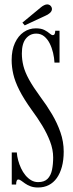

<svg xmlns="http://www.w3.org/2000/svg" viewBox="-20 -840 334 874"><path d="M153 13.5Q133.5 13.5 119 8Q104.5 2.5 94.2 -4.8Q84 -12 76.5 -17.5Q69 -23 63.5 -23Q53.5 -23 53.5 0H33.5V-146H56.5Q57.5 -129.5 62.5 -110.8Q67.5 -92 75.8 -74.2Q84 -56.5 95.8 -42.2Q107.5 -28 122 -19.5Q136.5 -11 153.5 -11Q182 -11 196.8 -26.2Q211.5 -41.5 216.8 -67Q222 -92.5 222 -123Q222 -159 208 -195.8Q194 -232.5 172 -268.8Q150 -305 125 -338.5Q88 -390 68 -429.8Q48 -469.5 40.5 -502.5Q33 -535.5 33 -566.5Q33 -612 48 -644.5Q63 -677 88 -694Q113 -711 143 -711Q168 -711 182.5 -703.2Q197 -695.5 205.8 -687.8Q214.5 -680 220.5 -680Q226 -680 228.5 -684.5Q231 -689 231.5 -700H251V-555H228Q227 -576.5 221.5 -599.8Q216 -623 206 -642.8Q196 -662.5 180.8 -674.8Q165.5 -687 145 -687Q116.5 -687 98 -664.5Q79.5 -642 79.5 -596.5Q79.5 -568.5 86.5 -540.2Q93.5 -512 112 -478.2Q130.5 -444.5 163.5 -399.5Q192.5 -361 216.5 -320.5Q240.5 -280 255.2 -237.5Q270 -195 270 -150Q270 -111.5 261.8 -81Q253.5 -50.5 238.5 -29.5Q223.5 -8.5 202 2.5Q180.5 13.5 153 13.5ZM92.5 -724.5 82 -737 166 -806.5Q173 -812.5 180.8 -816.2Q188.5 -820 195 -820Q201 -820 206 -817Q211 -814 214 -808.5Q216.5 -804 216.5 -799Q216.5 -789.5 207.5 -781.2Q198.5 -773 186 -768Z"/></svg>

Font: Imbue 48pt Light
Style: Regular
Weight: 300
Designer: Tyler Finck
Foundry: Etcetera Type Company
Version: Version 1.102